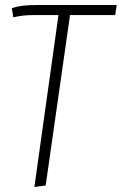

<svg xmlns="http://www.w3.org/2000/svg" viewBox="-20 -542 485 765"><path d="M439 -482H259L162 197L117 203L213 -482H123Q92 -482 73.5 -480Q55 -478 33 -473L27 -509Q46 -516 69 -519Q92 -522 129 -522H445Z"/></svg>

Font: Fira Sans Condensed ExtraLight
Style: Italic
Weight: 275
Width: 3
Italic angle: -8°
Designer: Carrois Corporate & Edenspiekermann AG
Foundry: Carrois Corporate GbR & Edenspiekermann AG
Version: Version 4.203